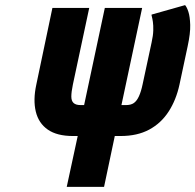

<svg xmlns="http://www.w3.org/2000/svg" viewBox="-20 -731 764 751"><path d="M265 -400 329 -700H185L122 -400Q109 -340 120 -294.5Q131 -249 167 -224Q203 -199 265 -199H284L241 0H387L429 -199H452Q517 -199 563.5 -224Q610 -249 639.5 -294.5Q669 -340 682 -400L714 -550Q725 -601 724 -633.5Q723 -666 717 -684.5Q711 -703 704 -711L573 -674Q572 -673 574 -666Q576 -659 578 -645.5Q580 -632 579.5 -612Q579 -592 573 -565L538 -402Q532 -373 523.5 -354.5Q515 -336 503.5 -328Q492 -320 473 -320H455L536 -700H390L309 -320H295Q277 -320 268 -328Q259 -336 259 -353.5Q259 -371 265 -400Z"/></svg>

Font: Advent Pro ExtraBold
Style: Italic
Weight: 800
Italic angle: -12°
Version: Version 3.000